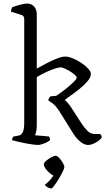

<svg xmlns="http://www.w3.org/2000/svg" viewBox="-20 -820 612 1086"><path d="M194 0Q185 0 166 -2.5Q147 -5 124 -9.5Q101 -14 80.5 -19Q60 -24 48 -27Q48 -39 57 -48L84 -53Q100 -55 108.5 -71.5Q117 -88 117 -126V-713Q117 -721 113 -727.5Q109 -734 100 -736L42 -754Q42 -762 45 -769Q48 -776 49 -779Q64 -785 91.5 -792.5Q119 -800 133 -800Q158 -800 173 -783Q188 -766 188 -740V-432Q211 -445 241.5 -461Q272 -477 301 -488.5Q330 -500 349 -500Q367 -500 391.5 -490Q416 -480 439.5 -464.5Q463 -449 478.5 -432Q494 -415 494 -402Q494 -383 475 -360.5Q456 -338 429 -316.5Q402 -295 378.5 -278.5Q355 -262 346 -254Q351 -251 360.5 -241Q370 -231 382 -213L443 -119Q457 -98 474.5 -80Q492 -62 519 -62H546Q549 -60 552.5 -54.5Q556 -49 556 -43Q545 -26 520.5 -13Q496 0 479 0Q457 0 434.5 -18.5Q412 -37 396 -62L320 -184Q295 -223 278 -235Q261 -247 253 -252Q254 -260 258.5 -266.5Q263 -273 265 -275L298 -278Q308 -285 326.5 -298Q345 -311 364 -327Q383 -343 397.5 -357Q412 -371 414 -381Q414 -387 403 -397Q392 -407 376 -416.5Q360 -426 345.5 -432.5Q331 -439 324 -439Q307 -439 267.5 -423.5Q228 -408 188 -384V-111Q188 -91 184.5 -75.5Q181 -60 178 -55L257 -48Q258 -45 260.5 -40Q263 -35 263 -28Q254 -18 231 -9Q208 0 194 0ZM270 246Q260 246 249.5 239.5Q239 233 233 226Q246 216 259.5 202Q273 188 282 173Q264 164 246 144Q228 124 228 109Q228 101 241 89.5Q254 78 270 69.5Q286 61 295 61Q303 61 314.5 73Q326 85 335 100.5Q344 116 344 125Q344 132 334.5 151.5Q325 171 311.5 193Q298 215 286.5 230.5Q275 246 270 246Z"/></svg>

Font: Texturina ExtraLight
Style: Regular
Weight: 200
Designer: Guillermo Torres Carreño
Foundry: Omnibus-Type
Version: Version 1.002; ttfautohint (v1.8.3)